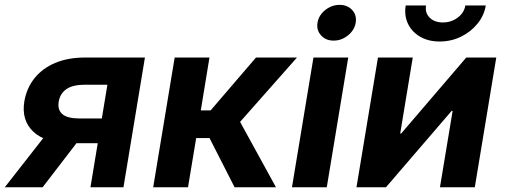

<svg xmlns="http://www.w3.org/2000/svg" viewBox="-56 -788 2126 808"><path d="M463.6 0H324.7L396 -431.5H302Q250.4 -431.5 223.7 -413.1Q196.9 -394.7 191 -359.9Q185.5 -325.8 206.6 -307.6Q227.6 -289.4 279.6 -289.4H430.4L413.2 -185.3H246.2Q136.2 -185.3 84.8 -233.3Q33.4 -281.3 46.4 -361.4Q56 -417 88.9 -458.5Q121.9 -500.1 175.8 -523Q229.8 -545.9 302.1 -545.9H553.9ZM123.4 0H-35.9L159.8 -250H315.5Z M588.7 0 679.1 -545.9H825.5L789 -323.3H830.3L1021.3 -545.9H1193.8L954.4 -275.1L1105.3 0H931.2L825.8 -206.9H769.6L735.2 0Z M1172.7 0 1263.1 -545.9H1409.5L1319.2 0ZM1348 -617.1Q1314.9 -617.1 1295 -639.2Q1275.1 -661.3 1280.2 -692.3Q1285.3 -723.9 1312.6 -745.7Q1340 -767.5 1373.1 -767.5Q1406.4 -767.5 1426.3 -745.7Q1446.1 -723.8 1440.9 -692.3Q1435.8 -661.3 1408.6 -639.2Q1381.3 -617.1 1348 -617.1Z M1942.1 0H1795.5L1848.8 -321.3H1844.6L1568.3 0H1444.2L1534.6 -545.9H1681L1628.2 -226H1632.2L1906.2 -545.9H2032.5ZM1794.3 -613.3Q1746.6 -613.3 1711.8 -633.6Q1677.1 -653.9 1660.8 -688.3Q1644.5 -722.7 1651.3 -765H1736.9Q1731.8 -734.2 1752.1 -713.8Q1772.4 -693.5 1807.9 -693.5Q1831.4 -693.5 1851.7 -702.8Q1871.9 -712 1885.5 -728.2Q1899.1 -744.3 1902.3 -765H1988.3Q1981.5 -722.7 1953.3 -688.2Q1925.2 -653.6 1883.7 -633.5Q1842.2 -613.3 1794.3 -613.3Z"/></svg>

Font: Inter
Style: Italic
Weight: 400
Italic angle: -9.3988°
Designer: Rasmus Andersson
Foundry: rsms
Version: Version 4.001;git-66647c0bb